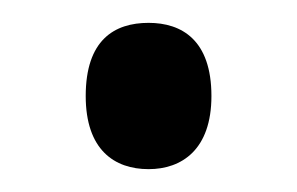

<svg xmlns="http://www.w3.org/2000/svg" viewBox="-20 -440 260 168"><path d="M110 -292C139 -292 165 -309 165 -356C165 -405 139 -420 110 -420C80 -420 55 -405 55 -356C55 -309 80 -292 110 -292Z"/></svg>

Font: Noto Serif Sinhala Condensed
Style: Regular
Weight: 400
Width: 3
Designer: Jelle Bosma - Monotype Design Team
Foundry: Monotype Imaging Inc.
Version: Version 2.007